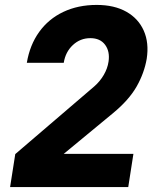

<svg xmlns="http://www.w3.org/2000/svg" viewBox="-20 -760 640 780"><path d="M21 0 42 -134 363 -409Q386 -429 401.5 -455.5Q417 -482 421 -510Q427 -551 407 -578Q387 -605 347 -605Q306 -605 276 -577Q246 -549 239 -505H89Q101 -577 139 -630Q177 -683 237 -711.5Q297 -740 373 -740Q444 -740 493 -712.5Q542 -685 564 -635.5Q586 -586 576 -521Q566 -463 535 -408.5Q504 -354 440 -301L239 -135H522L501 0Z"/></svg>

Font: JetBrains Mono NL ExtraBold
Style: Italic
Weight: 800
Italic angle: -9°
Monospace: yes
Designer: Philipp Nurullin, Konstantin Bulenkov
Foundry: JetBrains
Version: Version 2.305; ttfautohint (v1.8.4.7-5d5b)